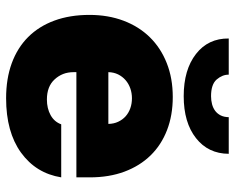

<svg xmlns="http://www.w3.org/2000/svg" viewBox="-92 -690 791 648"><g transform="rotate(90 304.0 -365.5)"><path d="M29.8 -271.3Q29.8 -334.5 49.4 -386.4Q68.9 -438.2 105.1 -475.1Q141.3 -512.1 192.5 -532.3Q243.6 -552.6 306.8 -552.6Q368.6 -552.6 418.7 -533.2Q468.8 -513.8 504.1 -477.6Q539.4 -441.4 558.8 -389.6Q578.1 -337.7 578.1 -272.7V-227.3H223V-218.8Q223 -198.5 229.2 -182.7Q235.4 -166.9 247.5 -153.8Q271.3 -127.8 315.3 -127.8Q345.5 -127.8 368.1 -140.3Q390.6 -152.7 399.1 -176.1H578.1Q564.3 -90.9 494.7 -40.5Q425.1 9.9 311.1 9.9Q245 9.9 192.8 -9.2Q140.6 -28.4 104.4 -64.6Q68.2 -100.9 49 -153.1Q29.8 -205.3 29.8 -271.3ZM109.4 -741.5H231.5Q231.2 -720.2 247.9 -700.6Q264.6 -681.8 304 -681.8Q318.5 -681.8 331.3 -685.2Q344.1 -688.6 353.7 -695.8Q363.3 -703.1 369 -714.3Q374.6 -725.5 375 -741.5H498.6Q498.2 -672.2 445.7 -631Q393.1 -589.5 304 -589.5Q214.8 -589.5 161.6 -631Q108.7 -672.2 109.4 -741.5ZM223 -335.2H397.7Q397.4 -353.7 390.4 -368.4Q383.5 -383.2 372 -393.5Q360.4 -403.8 344.8 -409.3Q329.2 -414.8 311.1 -414.8Q293.7 -414.8 277.9 -409.3Q262.1 -403.8 250 -393.3Q237.9 -382.8 230.6 -368.1Q223.4 -353.3 223 -335.2Z"/></g></svg>

Font: Inter P Black
Style: Regular
Weight: 900
Designer: Rasmus Andersson
Foundry: rsms
Version: Version 3.018;git-588b23468